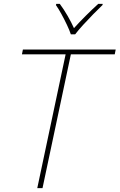

<svg xmlns="http://www.w3.org/2000/svg" viewBox="-20 -969 616 989"><path d="M172 0 318 -689H93L98 -714H576L571 -689H345L199 0ZM345 -792Q338 -813 325 -840.5Q312 -868 297 -895.5Q282 -923 268 -943L270 -949H288Q309 -921 328.5 -887Q348 -853 361 -824Q387 -853 421 -887Q455 -921 486 -949H509L508 -943Q487 -923 460 -895.5Q433 -868 408 -840.5Q383 -813 367 -792Z"/></svg>

Font: Noto Sans Thin
Style: Italic
Weight: 100
Italic angle: -12°
Designer: Monotype Design Team
Foundry: Monotype Imaging Inc.
Version: Version 2.013; ttfautohint (v1.8.4.7-5d5b)